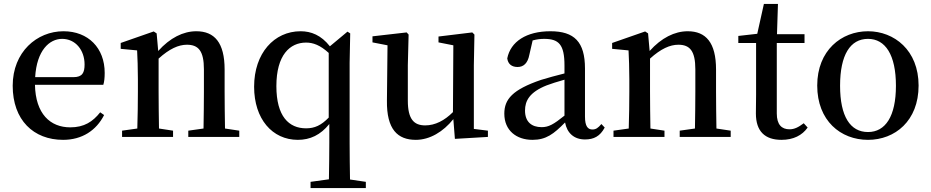

<svg xmlns="http://www.w3.org/2000/svg" viewBox="-20 -701 4769 983"><path d="M160 -306C168 -443 233 -502 298 -502C366 -502 413 -445 413 -371C413 -329 402 -306 356 -306ZM509 -267C514 -283 516 -303 516 -328C516 -455 432 -541 305 -541C169 -541 45 -435 45 -262C45 -86 152 15 303 15C400 15 473 -33 513 -112L493 -126C455 -78 411 -49 340 -49C237 -49 162 -118 159 -267Z M1132 -43C1131 -99 1130 -177 1130 -232V-345C1130 -483 1078 -541 985 -541C918 -541 850 -507 790 -440L782 -530L767 -540L598 -481V-451L682 -443C684 -397 686 -359 686 -296V-232C686 -180 685 -100 683 -43L605 -32V0H866V-32L794 -43C793 -99 792 -179 792 -232V-401C847 -451 894 -472 937 -472C996 -472 1024 -440 1024 -346V-232C1024 -177 1023 -99 1022 -43L944 -32V0H1205V-32Z M1663 -99C1624 -59 1591 -44 1547 -44C1459 -44 1395 -105 1395 -260C1395 -419 1464 -483 1547 -483C1583 -483 1619 -470 1663 -430ZM1772 218C1771 155 1770 91 1770 29V-380L1773 -530L1759 -539L1669 -464C1624 -521 1573 -541 1519 -541C1384 -541 1281 -429 1281 -257C1281 -92 1374 15 1505 15C1568 15 1621 -10 1666 -66V29C1666 91 1665 154 1664 217L1570 230V262H1853V230Z M2406 -41V-367L2409 -524L2398 -535L2225 -514V-484L2301 -469L2299 -127C2256 -84 2208 -59 2157 -59C2099 -59 2068 -91 2068 -186V-367L2072 -524L2062 -535L1887 -515V-484L1964 -469L1961 -186C1959 -38 2016 15 2109 15C2180 15 2249 -26 2301 -91L2309 10L2478 0V-32Z M2870 -109C2814 -64 2789 -50 2753 -50C2703 -50 2668 -76 2668 -135C2668 -185 2691 -229 2779 -264C2800 -272 2834 -283 2870 -293ZM3059 -66C3042 -46 3031 -38 3013 -38C2990 -38 2975 -54 2975 -104V-350C2975 -487 2920 -541 2798 -541C2675 -541 2594 -488 2577 -402C2581 -373 2600 -358 2630 -358C2661 -358 2682 -378 2690 -420L2707 -494C2729 -500 2748 -502 2766 -502C2841 -502 2870 -473 2870 -366V-325C2828 -315 2784 -302 2750 -292C2604 -242 2562 -193 2562 -119C2562 -33 2624 15 2706 15C2776 15 2815 -15 2873 -74C2883 -20 2919 13 2975 13C3020 13 3052 -3 3076 -48Z M3648 -43C3647 -99 3646 -177 3646 -232V-345C3646 -483 3594 -541 3501 -541C3434 -541 3366 -507 3306 -440L3298 -530L3283 -540L3114 -481V-451L3198 -443C3200 -397 3202 -359 3202 -296V-232C3202 -180 3201 -100 3199 -43L3121 -32V0H3382V-32L3310 -43C3309 -99 3308 -179 3308 -232V-401C3363 -451 3410 -472 3453 -472C3512 -472 3540 -440 3540 -346V-232C3540 -177 3539 -99 3538 -43L3460 -32V0H3721V-32Z M4095 -70C4067 -49 4047 -39 4022 -39C3982 -39 3957 -63 3957 -120V-481H4099V-526H3958L3963 -681H3891L3857 -528L3760 -517V-481H3851V-217C3851 -176 3850 -150 3850 -120C3850 -28 3897 15 3981 15C4042 15 4087 -8 4115 -48Z M4424 15C4562 15 4683 -82 4683 -263C4683 -444 4558 -541 4424 -541C4288 -541 4164 -443 4164 -263C4164 -83 4284 15 4424 15ZM4424 -25C4333 -25 4281 -105 4281 -262C4281 -420 4333 -502 4424 -502C4513 -502 4567 -420 4567 -262C4567 -105 4513 -25 4424 -25Z"/></svg>

Font: Source Han Serif CN SemiBold
Style: Regular
Weight: 600
Designer: Ryoko NISHIZUKA 西塚涼子 (kana & ideographs); Frank Grießhammer (Latin, Greek & Cyrillic); Wenlong ZHANG 张文龙 (bopomofo); San
Foundry: Adobe Systems Incorporated
Version: Version 1.000;PS 1;hotconv 16.6.53;makeotf.lib2.5.65590